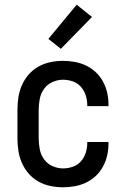

<svg xmlns="http://www.w3.org/2000/svg" viewBox="-20 -786 540 814"><path d="M247 8Q220 8 193.5 2.5Q167 -3 143.5 -16Q120 -29 102 -49.5Q84 -70 73 -95Q62 -120 58 -146.5Q54 -173 54 -200V-320Q54 -347 58 -373.5Q62 -400 73 -425Q84 -450 102 -470.5Q120 -491 143.5 -504Q167 -517 193.5 -522.5Q220 -528 247 -528Q272 -528 297 -523.5Q322 -519 345 -508Q368 -497 386.5 -479.5Q405 -462 417 -439.5Q429 -417 434.5 -392.5Q440 -368 440 -342V-336H350V-340Q350 -361 343.5 -381.5Q337 -402 323 -418Q309 -434 288.5 -441Q268 -448 247 -448Q224 -448 202 -438Q180 -428 166.5 -409Q153 -390 148.5 -366.5Q144 -343 144 -320V-200Q144 -177 148.5 -153.5Q153 -130 166.5 -111Q180 -92 202 -82Q224 -72 247 -72Q268 -72 288.5 -79Q309 -86 323 -102Q337 -118 343.5 -138.5Q350 -159 350 -180V-184H440V-178Q440 -152 434.5 -127.5Q429 -103 417 -80.5Q405 -58 386.5 -40.5Q368 -23 345 -12Q322 -1 297 3.5Q272 8 247 8ZM238 -579 185 -621 305 -766 370 -714Z"/></svg>

Font: Iosevka Term Curly Medium
Style: Regular
Weight: 500
Designer: Belleve Invis
Foundry: Belleve Invis
Version: Version 32.3.0